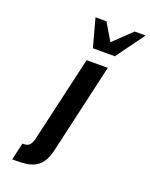

<svg xmlns="http://www.w3.org/2000/svg" viewBox="-175 -850 900 1152"><g transform="rotate(20 274.5 -274.0)"><path d="M76 102H85Q111 102 122.5 87.5Q134 73 140 50L267 -500H402L269 80Q259 122 241.5 148Q224 174 199.5 188.5Q175 203 143.5 207.5Q112 212 74 212H51ZM418 -580H278L229 -760H299L364 -650L479 -760H549Z"/></g></svg>

Font: Perun
Style: Bold Italic
Weight: 700
Italic angle: -12°
Foundry: Copyright (c) Stefan Peev, Context Ltd, 2016
Version: Version 1.027